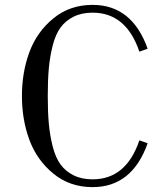

<svg xmlns="http://www.w3.org/2000/svg" viewBox="-20 -750 680 788"><path d="M360 18Q267 18 199.5 -37Q132 -92 101 -175Q70 -258 70 -356Q70 -454 101 -537Q132 -620 199.5 -675Q267 -730 360 -730Q522 -730 586 -550L552 -538Q498 -698 360 -698Q315 -698 282 -681.5Q249 -665 228.5 -637Q208 -609 196.5 -564Q185 -519 180.5 -470.5Q176 -422 176 -356Q176 -290 180.5 -241.5Q185 -193 196.5 -148Q208 -103 228.5 -75Q249 -47 282 -30.5Q315 -14 360 -14Q498 -14 552 -174L586 -162Q522 18 360 18Z"/></svg>

Font: Old Standard TT
Style: Regular
Weight: 400
Designer: Alexey Kryukov <alexios@thessalonica.org.ru>
Version: Version 1.0